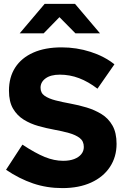

<svg xmlns="http://www.w3.org/2000/svg" viewBox="-20 -954 640 985"><path d="M300 11Q220 11 149.5 -13Q79 -37 11 -83L95 -212Q162 -168 210 -148.5Q258 -129 304 -129Q337 -129 360.5 -138Q384 -147 397 -163Q410 -179 410 -200Q410 -230 389 -246Q368 -262 334 -271.5Q300 -281 259 -288.5Q218 -296 177 -307.5Q136 -319 102 -340Q68 -361 47 -396.5Q26 -432 26 -489Q26 -558 58 -607.5Q90 -657 150.5 -684Q211 -711 296 -711Q373 -711 444.5 -688Q516 -665 567 -624L480 -499Q433 -535 385.5 -553Q338 -571 287 -571Q240 -571 214 -552Q188 -533 188 -504Q188 -477 209 -462.5Q230 -448 265 -439Q300 -430 341.5 -422.5Q383 -415 424.5 -402.5Q466 -390 501 -368.5Q536 -347 557 -310Q578 -273 578 -216Q578 -149 544 -97.5Q510 -46 447.5 -17.5Q385 11 300 11ZM81 -783 209 -934H365L493 -783H367L285 -866L204 -783Z"/></svg>

Font: Red Hat Mono
Style: Regular
Weight: 300
Monospace: yes
Designer: Pentagram, MCKL
Foundry: Pentagram, MCKL
Version: Version 1.023